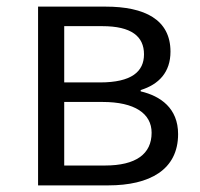

<svg xmlns="http://www.w3.org/2000/svg" viewBox="-20 -560 603 580"><path d="M95 0H307C432 0 518 -47 518 -155C518 -233 465 -270 405 -284V-288C460 -305 495 -342 495 -404C495 -501 417 -540 299 -540H95ZM174 -311V-481H289C377 -481 415 -450 415 -396C415 -344 378 -311 282 -311ZM174 -60V-252H290C387 -252 438 -217 438 -159C438 -95 391 -60 297 -60Z"/></svg>

Font: Genne Gothic Normal
Style: Regular
Weight: 350
Designer: Ryoko NISHIZUKA (kana & ideographs); Paul D. Hunt (Latin, Greek & Cyrillic); Wenlong ZHANG (bopomofo); Sandoll Communica
Foundry: Adobe Systems Incorporated
Version: Version 1.004;PS 1.004;hotconv 16.6.51;makeotf.lib2.5.65220